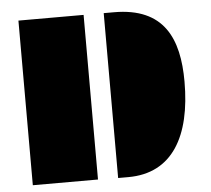

<svg xmlns="http://www.w3.org/2000/svg" viewBox="-49 -718 847 771"><g transform="rotate(-5 374.5 -332.5)"><path d="M396.5 0H437.5C615.7 0 695.8 -142.6 695.8 -362.3C695.8 -536.1 639.6 -664.6 437.5 -664.6H396.5ZM52.7 -1H315.4V-664.6H52.7Z"/></g></svg>

Font: Plaster
Style: Regular
Weight: 400
Designer: Eben Sorkin
Foundry: Eben Sorkin
Version: Version 1.007